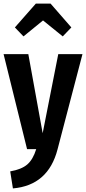

<svg xmlns="http://www.w3.org/2000/svg" viewBox="-22 -832 480 1071"><path d="M299 1Q247 202 50 219L35 124Q98 113 130 85.5Q162 58 180 0H129L-2 -530H136L216 -89L303 -530H438ZM109 -629 61 -679 178 -812H260L376 -679L328 -629L218 -718Z"/></svg>

Font: Fira Sans Extra Condensed SemiBold
Style: Regular
Weight: 600
Width: 1
Designer: Carrois Corporate & Edenspiekermann AG
Foundry: Carrois Corporate GbR & Edenspiekermann AG
Version: Version 4.203